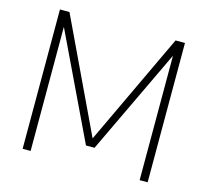

<svg xmlns="http://www.w3.org/2000/svg" viewBox="-106 -862 1065 985"><g transform="rotate(15 427.0 -370.0)"><path d="M708.5 -740H758.5V0H716V-661L449.5 -100.5H404L137 -659V0H94.5V-740H145L427.5 -144.5Z"/></g></svg>

Font: Encode Sans ExtraLight
Style: Regular
Weight: 275
Designer: Multiple Designers
Foundry: Impallari Type
Version: Version 2.000